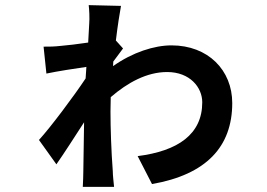

<svg xmlns="http://www.w3.org/2000/svg" viewBox="-20 -678 1040 749"><path d="M328 -585 324 -512C284 -506 242 -501 217 -499C190 -496 175 -496 150 -496L161 -391C203 -400 275 -411 317 -417L314 -372C269 -304 177 -181 132 -132L200 -37C228 -77 272 -145 308 -201L305 -8C305 4 304 33 303 51H425C423 32 420 4 420 -10C414 -88 411 -179 411 -243L412 -299C478 -356 553 -397 632 -397C721 -397 769 -337 769 -279C769 -154 674 -89 517 -69L573 40C785 3 886 -106 886 -276C886 -404 792 -501 649 -501C582 -501 497 -474 421 -420L422 -438L460 -489L432 -520C439 -578 447 -628 452 -655L326 -658C328 -644 330 -607 328 -585Z"/></svg>

Font: Source Han Sans KR
Style: Bold
Weight: 700
Designer: Ryoko NISHIZUKA 西塚涼子 (kana, bopomofo & ideographs); Paul D. Hunt (Latin, Greek & Cyrillic); Sandoll Communications 산돌커뮤니
Foundry: Adobe
Version: Version 2.004;hotconv 1.0.118;makeotfexe 2.5.65603